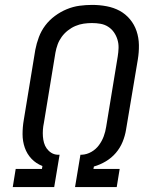

<svg xmlns="http://www.w3.org/2000/svg" viewBox="-20 -763 640 783"><path d="M32 0 44 -74H151L153 -86Q127 -96 108.5 -115.5Q90 -135 81 -161Q72 -187 72 -216Q72 -245 77 -274L124 -560Q129 -586 138.5 -611.5Q148 -637 164.5 -659Q181 -681 204 -698Q227 -715 252.5 -725.5Q278 -736 304 -739.5Q330 -743 356 -743Q386 -743 415 -737.5Q444 -732 468 -719Q492 -706 510 -684.5Q528 -663 537 -636Q546 -609 546.5 -579.5Q547 -550 542 -520L494 -234Q490 -209 480 -184.5Q470 -160 452.5 -139.5Q435 -119 411.5 -105Q388 -91 363 -84L361 -74H468L456 0H286L308 -132H314Q334 -133 352.5 -143.5Q371 -154 383.5 -171Q396 -188 403 -207Q410 -226 413 -246L460 -532Q463 -550 463.5 -567.5Q464 -585 459 -601.5Q454 -618 444.5 -631.5Q435 -645 421 -654Q407 -663 390 -666Q373 -669 355 -669Q338 -669 321 -666.5Q304 -664 287.5 -657Q271 -650 256.5 -638.5Q242 -627 231.5 -612.5Q221 -598 215 -581.5Q209 -565 206 -548L159 -262Q156 -248 155 -234Q154 -220 155 -206.5Q156 -193 159.5 -180.5Q163 -168 170.5 -157.5Q178 -147 189 -140Q200 -133 214 -132H223L201 0Z"/></svg>

Font: Iosevka Curly Extended Oblique
Style: Regular
Weight: 400
Width: 7
Italic angle: -9°
Monospace: yes
Designer: Belleve Invis
Foundry: Belleve Invis
Version: Version 11.1.0; ttfautohint (v1.8.3)